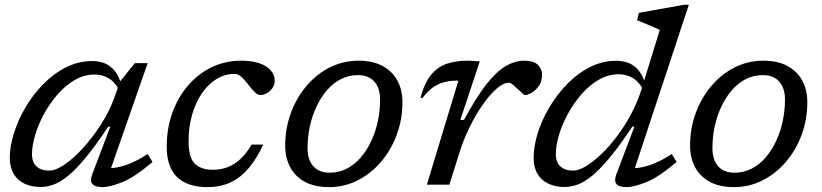

<svg xmlns="http://www.w3.org/2000/svg" viewBox="-20 -756 3364 786"><path d="M357.5 -42 431.5 -237.5H423Q371.5 -160 331.2 -111.2Q291 -62.5 258.8 -36.2Q226.5 -10 199.2 -0.2Q172 9.5 146.5 9.5Q109 9.5 80.5 -4Q52 -17.5 36 -44Q20 -70.5 20 -109.5Q20 -156 36.8 -210Q53.5 -264 84.2 -316.2Q115 -368.5 157 -411.5Q199 -454.5 249.8 -480.2Q300.5 -506 357 -506Q405 -506 434.2 -481.5Q463.5 -457 475.5 -411.5L471 -381Q452.5 -419 426 -435Q399.5 -451 367.5 -451Q325 -451 286.5 -428.8Q248 -406.5 216 -369.8Q184 -333 160.2 -289.5Q136.5 -246 123.8 -202.8Q111 -159.5 111 -125Q111 -91 130 -74.2Q149 -57.5 181 -57.5Q208.5 -57.5 245.8 -83.2Q283 -109 322 -152.2Q361 -195.5 394.8 -248.8Q428.5 -302 448.5 -357L471.5 -422.5L532 -497.5H584.5L424 -37.5L404 -68Q426.5 -65.5 454.8 -70Q483 -74.5 516 -88.2Q549 -102 584.5 -125.5L604.5 -93Q530.5 -30 480 -10Q429.5 10 400 10Q369 10 358.2 -2.8Q347.5 -15.5 357.5 -42Z M941.5 -453.5Q900.5 -453.5 866 -432.2Q831.5 -411 805.8 -373Q780 -335 766 -285Q752 -235 752 -178Q752 -111.5 777.2 -86.2Q802.5 -61 852 -61Q882.5 -61 910.2 -71Q938 -81 963 -103.8Q988 -126.5 1010 -164H1057.5Q1031 -107 998.5 -68.2Q966 -29.5 924.5 -9.8Q883 10 830 10Q747.5 10 705 -31Q662.5 -72 662.5 -156Q662.5 -229.5 685.2 -293.2Q708 -357 749.2 -405.2Q790.5 -453.5 846 -480.5Q901.5 -507.5 967 -507.5Q1033 -507.5 1068.8 -484.2Q1104.5 -461 1104.5 -426Q1104.5 -401.5 1085.8 -384.2Q1067 -367 1045.5 -367Q1036.5 -366.5 1024.2 -377.8Q1012 -389 996 -410Q980 -431.5 966.5 -442.5Q953 -453.5 941.5 -453.5Z M1448 -507.5Q1506 -507.5 1546 -486Q1586 -464.5 1606.8 -426.2Q1627.5 -388 1627.5 -337.5Q1627.5 -267.5 1604.5 -205Q1581.5 -142.5 1540.2 -94Q1499 -45.5 1444.5 -17.8Q1390 10 1327 10Q1268.5 10 1228.5 -11.5Q1188.5 -33 1168 -71.5Q1147.5 -110 1147.5 -160Q1147.5 -230 1170.5 -292.8Q1193.5 -355.5 1234.5 -404Q1275.5 -452.5 1330 -480Q1384.5 -507.5 1448 -507.5ZM1329.5 -49Q1366.5 -49 1398.5 -65Q1430.5 -81 1455.8 -110Q1481 -139 1499 -177Q1517 -215 1526.5 -258.8Q1536 -302.5 1536 -348.5Q1536 -396 1512.2 -422.2Q1488.5 -448.5 1445 -448.5Q1408 -448.5 1376.2 -432.5Q1344.5 -416.5 1319.2 -387.5Q1294 -358.5 1276 -320.5Q1258 -282.5 1248.5 -239Q1239 -195.5 1239 -149.5Q1239 -101.5 1262.8 -75.2Q1286.5 -49 1329.5 -49Z M1856.5 -426Q1856 -426 1854.2 -426Q1852.5 -426 1851.5 -426Q1821.5 -426 1796.2 -419Q1771 -412 1749.5 -396Q1728 -380 1709 -353.5L1701.5 -356.5Q1717.5 -416 1744.2 -449Q1771 -482 1808.5 -494.8Q1846 -507.5 1892.5 -507.5Q1900.5 -507.5 1909 -507Q1917.5 -506.5 1926.2 -506Q1935 -505.5 1944 -504.5L1864.5 -265H1879.5Q1929 -357 1970.5 -410Q2012 -463 2050 -485.2Q2088 -507.5 2125.5 -507.5Q2165 -507.5 2182 -490.5Q2199 -473.5 2199 -450.5Q2199 -422 2185.2 -403.2Q2171.5 -384.5 2154.8 -375.5Q2138 -366.5 2129 -366.5Q2126.5 -366.5 2118 -374.2Q2109.5 -382 2099 -392Q2088.5 -402 2078.8 -409.8Q2069 -417.5 2063.5 -417.5Q2046 -417.5 2024.5 -402Q2003 -386.5 1980.2 -359Q1957.5 -331.5 1935.2 -295.2Q1913 -259 1893.8 -217Q1874.5 -175 1861 -131.5L1819.5 0H1727.5Z M2616.5 -382Q2598 -420 2571.5 -436Q2545 -452 2513 -452Q2470 -452 2431.5 -429.8Q2393 -407.5 2360.8 -370.5Q2328.5 -333.5 2304.8 -290Q2281 -246.5 2268.2 -203.2Q2255.5 -160 2255.5 -125.5Q2255.5 -91.5 2274.5 -74.5Q2293.5 -57.5 2325.5 -57.5Q2348.5 -57.5 2378.5 -75.5Q2408.5 -93.5 2441.5 -125Q2474.5 -156.5 2506 -198.2Q2537.5 -240 2563.2 -288.2Q2589 -336.5 2605 -387L2681 -633.5Q2672 -638 2655.5 -645.2Q2639 -652.5 2620.8 -660Q2602.5 -667.5 2588 -673L2595.5 -703.5L2780.5 -736.5H2800L2569 -37.5L2549.5 -68Q2572 -65.5 2600.2 -70Q2628.5 -74.5 2661.5 -88.2Q2694.5 -102 2730 -125.5L2750 -93Q2675.5 -30 2625 -10Q2574.5 10 2545.5 10Q2514.5 10 2503.8 -2.8Q2493 -15.5 2503 -42L2577 -237.5H2568.5Q2517 -160 2476.5 -111.2Q2436 -62.5 2403.8 -36.2Q2371.5 -10 2344 -0.2Q2316.5 9.5 2291 9.5Q2253.5 9.5 2225 -4Q2196.5 -17.5 2180.5 -44Q2164.5 -70.5 2164.5 -110Q2164.5 -156.5 2181.2 -210.5Q2198 -264.5 2229 -316.8Q2260 -369 2302 -412.2Q2344 -455.5 2394.8 -481.2Q2445.5 -507 2502.5 -507Q2550.5 -507 2579.8 -482.5Q2609 -458 2621 -412.5Z M3105.5 -507.5Q3163.5 -507.5 3203.5 -486Q3243.5 -464.5 3264.2 -426.2Q3285 -388 3285 -337.5Q3285 -267.5 3262 -205Q3239 -142.5 3197.8 -94Q3156.5 -45.5 3102 -17.8Q3047.5 10 2984.5 10Q2926 10 2886 -11.5Q2846 -33 2825.5 -71.5Q2805 -110 2805 -160Q2805 -230 2828 -292.8Q2851 -355.5 2892 -404Q2933 -452.5 2987.5 -480Q3042 -507.5 3105.5 -507.5ZM2987 -49Q3024 -49 3056 -65Q3088 -81 3113.2 -110Q3138.5 -139 3156.5 -177Q3174.5 -215 3184 -258.8Q3193.5 -302.5 3193.5 -348.5Q3193.5 -396 3169.8 -422.2Q3146 -448.5 3102.5 -448.5Q3065.5 -448.5 3033.8 -432.5Q3002 -416.5 2976.8 -387.5Q2951.5 -358.5 2933.5 -320.5Q2915.5 -282.5 2906 -239Q2896.5 -195.5 2896.5 -149.5Q2896.5 -101.5 2920.2 -75.2Q2944 -49 2987 -49Z"/></svg>

Font: Newsreader 8pt
Style: Italic
Weight: 400
Italic angle: -17°
Version: Version 1.003